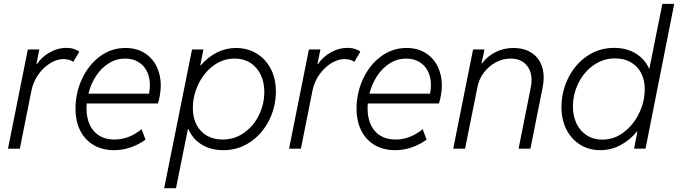

<svg xmlns="http://www.w3.org/2000/svg" viewBox="-20 -772 3521 997"><path d="M124.5 -515.1H184.1L168.9 -438.5H170.9Q197.3 -477.1 238.8 -500.2Q280.3 -523.4 323.7 -523.4Q346.7 -523.4 365.2 -517.3Q383.8 -511.2 391.6 -503.4L360.4 -450.2Q355 -456.5 339.8 -460.9Q324.7 -465.3 309.6 -465.3Q275.9 -465.3 240.7 -443.8Q205.6 -422.4 179 -384.8Q152.3 -347.2 143.1 -300.8L83 0H21.5Z M372.1 -208Q372.1 -288.6 405.3 -361.1Q438.5 -433.6 497.8 -478.3Q557.1 -522.9 631.8 -522.9Q688.5 -522.9 730 -497.1Q771.5 -471.2 793.2 -427Q814.9 -382.8 814.9 -329.1Q814.9 -305.7 810.3 -278.1Q805.7 -250.5 799.8 -234.9H430.2Q429.2 -218.3 429.2 -209.5Q429.2 -160.6 446 -124Q462.9 -87.4 495.6 -67.4Q528.3 -47.4 574.2 -47.4Q649.4 -47.4 715.3 -101.1L735.8 -46.9Q701.7 -22 659.9 -7.1Q618.2 7.8 571.8 7.8Q511.7 7.8 466.6 -18.6Q421.4 -44.9 396.7 -93.5Q372.1 -142.1 372.1 -208ZM753.9 -285.6Q758.3 -309.1 758.3 -330.1Q758.3 -370.6 742.7 -401.9Q727.1 -433.1 698 -450.4Q668.9 -467.8 629.9 -467.8Q583.5 -467.8 544.4 -443.1Q505.4 -418.5 478.5 -377.2Q451.7 -335.9 439 -285.6Z M977.1 -515.1H1036.1L1020 -433.1H1022.9Q1059.1 -475.1 1105.7 -499Q1152.3 -522.9 1205.1 -522.9Q1265.1 -522.9 1312.3 -494.4Q1359.4 -465.8 1386 -414.6Q1412.6 -363.3 1412.6 -297.4Q1412.6 -217.8 1377.4 -147.5Q1342.3 -77.1 1279.8 -34.7Q1217.3 7.8 1139.6 7.8Q1076.2 7.8 1028.8 -20.5Q981.4 -48.8 958 -101.6H955.6L894 205.1H832.5ZM1352.5 -294.4Q1352.5 -344.7 1333.7 -384Q1314.9 -423.3 1280 -445.6Q1245.1 -467.8 1198.2 -467.8Q1137.2 -467.8 1087.6 -430.7Q1038.1 -393.6 1009.8 -334.2Q981.4 -274.9 981.4 -210.9Q981.4 -160.2 1001 -123.3Q1020.5 -86.4 1055.4 -66.9Q1090.3 -47.4 1136.2 -47.4Q1197.8 -47.4 1247.3 -82.5Q1296.9 -117.7 1324.7 -174.6Q1352.5 -231.4 1352.5 -294.4Z M1584 -515.1H1643.6L1628.4 -438.5H1630.4Q1656.7 -477.1 1698.2 -500.2Q1739.7 -523.4 1783.2 -523.4Q1806.2 -523.4 1824.7 -517.3Q1843.3 -511.2 1851.1 -503.4L1819.8 -450.2Q1814.5 -456.5 1799.3 -460.9Q1784.2 -465.3 1769 -465.3Q1735.4 -465.3 1700.2 -443.8Q1665 -422.4 1638.4 -384.8Q1611.8 -347.2 1602.5 -300.8L1542.5 0H1481Z M1831.5 -208Q1831.5 -288.6 1864.7 -361.1Q1897.9 -433.6 1957.3 -478.3Q2016.6 -522.9 2091.3 -522.9Q2147.9 -522.9 2189.5 -497.1Q2231 -471.2 2252.7 -427Q2274.4 -382.8 2274.4 -329.1Q2274.4 -305.7 2269.8 -278.1Q2265.1 -250.5 2259.3 -234.9H1889.6Q1888.7 -218.3 1888.7 -209.5Q1888.7 -160.6 1905.5 -124Q1922.4 -87.4 1955.1 -67.4Q1987.8 -47.4 2033.7 -47.4Q2108.9 -47.4 2174.8 -101.1L2195.3 -46.9Q2161.1 -22 2119.4 -7.1Q2077.6 7.8 2031.2 7.8Q1971.2 7.8 1926 -18.6Q1880.9 -44.9 1856.2 -93.5Q1831.5 -142.1 1831.5 -208ZM2213.4 -285.6Q2217.8 -309.1 2217.8 -330.1Q2217.8 -370.6 2202.1 -401.9Q2186.5 -433.1 2157.5 -450.4Q2128.4 -467.8 2089.4 -467.8Q2043 -467.8 2003.9 -443.1Q1964.8 -418.5 1938 -377.2Q1911.1 -335.9 1898.4 -285.6Z M2436.5 -515.1H2495.6L2480.5 -442.9H2482.9Q2512.2 -481 2554.2 -502Q2596.2 -522.9 2646.5 -522.9Q2694.8 -522.9 2730.2 -503.9Q2765.6 -484.9 2784.4 -450.2Q2803.2 -415.5 2803.2 -369.6Q2803.2 -345.2 2798.3 -320.8L2734.4 0H2672.9L2735.8 -316.4Q2740.2 -336.9 2740.2 -355.5Q2740.2 -406.7 2710.9 -437.3Q2681.6 -467.8 2631.3 -467.8Q2590.3 -467.8 2554 -448Q2517.6 -428.2 2492.4 -394.8Q2467.3 -361.3 2459.5 -321.3L2395 0H2333.5Z M3290 -90.3H3288.6Q3251 -44.4 3201.9 -18.3Q3152.8 7.8 3098.1 7.8Q3037.6 7.8 2991.7 -21.2Q2945.8 -50.3 2920.7 -100.8Q2895.5 -151.4 2895.5 -214.8Q2895.5 -296.4 2930.9 -367.4Q2966.3 -438.5 3028.8 -481Q3091.3 -523.4 3168.5 -523.4Q3233.4 -523.4 3281 -494.4Q3328.6 -465.3 3351.6 -413.6L3419.4 -752H3481L3332 0H3272.5ZM3328.1 -309.1Q3328.1 -356.4 3309.3 -392.6Q3290.5 -428.7 3255.6 -448.7Q3220.7 -468.8 3173.8 -468.8Q3112.3 -468.8 3062 -433.3Q3011.7 -397.9 2983.4 -340.1Q2955.1 -282.2 2955.1 -217.8Q2955.1 -169.4 2973.6 -130.6Q2992.2 -91.8 3026.9 -69.3Q3061.5 -46.9 3108.9 -46.9Q3168.5 -46.9 3219 -85.2Q3269.5 -123.5 3298.8 -184.3Q3328.1 -245.1 3328.1 -309.1Z"/></svg>

Font: Reddit Sans Chocolate Light
Style: Italic
Weight: 300
Italic angle: -11.25°
Designer: Stephen Hutchings
Version: Version 1.013